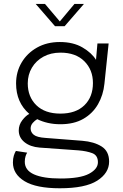

<svg xmlns="http://www.w3.org/2000/svg" viewBox="-20 -758 643 1003"><path d="M410.5 -22.5Q471.5 -17.5 510.8 7.2Q550 32 550 86Q550 146 487.8 185.8Q425.5 225.5 292.5 225.5Q169 225.5 108.2 188.5Q47.5 151.5 47.5 91Q47.5 70.5 52.2 55.2Q57 40 63 30.5L122 39.5Q117.5 46 113.5 58.2Q109.5 70.5 109.5 87Q109.5 131.5 157.8 153Q206 174.5 296.5 174.5Q398.5 174.5 445 149.8Q491.5 125 491.5 89.5Q491.5 53.5 462.2 42.2Q433 31 389.5 27.5L187 13Q138 9 108 -15.2Q78 -39.5 78 -76.5Q78 -106 96.5 -130Q115 -154 133 -163Q64 -222.5 64 -322Q64 -382.5 93 -431.5Q122 -480.5 173.5 -509.5Q225 -538.5 292.5 -538.5Q362.5 -538.5 410.8 -510.2Q459 -482 481.5 -445.5L489 -531H547.5L525.5 -320.5Q519.5 -261.5 492 -213.5Q464.5 -165.5 415.5 -137.2Q366.5 -109 295.5 -109Q260.5 -109 230 -116Q199.5 -123 174.5 -135.5Q162 -128.5 151 -115.8Q140 -103 140 -87Q140 -67 156.5 -53.8Q173 -40.5 218 -37.5ZM295.5 -164.5Q376 -164.5 420.8 -208Q465.5 -251.5 465.5 -324Q465.5 -393.5 420.5 -438.2Q375.5 -483 296 -483Q245.5 -483 207 -462Q168.5 -441 146.8 -404.5Q125 -368 125 -322.5Q125 -252 170 -208.2Q215 -164.5 295.5 -164.5ZM166.5 -737.5H215L292.5 -646L369 -737.5H418.5L317.5 -621H267.5Z"/></svg>

Font: Epilogue Light
Style: Regular
Weight: 300
Designer: Tyler Finck
Foundry: Etcetera Type Co
Version: Version 2.111; ttfautohint (v1.8.3)